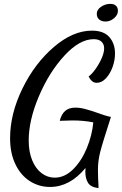

<svg xmlns="http://www.w3.org/2000/svg" viewBox="-20 -877 628 990"><path d="M420 9Q420 -4 421 -11Q340 87 238 87Q181 87 134 57Q87 27 59.5 -30Q32 -87 32 -164Q32 -290 95.5 -420Q159 -550 257.5 -634.5Q356 -719 454 -719Q515 -719 544 -685.5Q573 -652 573 -601Q573 -565 560 -530Q547 -495 525.5 -472.5Q504 -450 479 -450Q466 -450 456 -457.5Q446 -465 437 -483Q452 -493 471 -519Q490 -545 503.5 -575Q517 -605 517 -628Q517 -649 503.5 -662Q490 -675 463 -675Q390 -675 311.5 -589.5Q233 -504 180.5 -380.5Q128 -257 128 -153Q128 -94 146 -50.5Q164 -7 194.5 16Q225 39 262 39Q314 39 357.5 -4.5Q401 -48 428 -114Q455 -180 461 -246Q412 -256 354 -256Q336 -256 288 -254Q297 -289 316.5 -305.5Q336 -322 368 -322Q392 -322 417 -315.5Q442 -309 480 -296Q522 -280 552 -274Q508 -138 496.5 -92.5Q485 -47 485 -1L486 46Q488 74 488 93Q447 88 433.5 65Q420 42 420 9ZM479 -806Q479 -827 501 -842Q523 -857 548 -857Q568 -857 578 -847.5Q588 -838 588 -821Q588 -800 568 -783Q548 -766 524 -766Q504 -766 491.5 -776.5Q479 -787 479 -806Z"/></svg>

Font: Dancing Script
Style: Bold
Weight: 700
Designer: Pablo Impallari
Foundry: Pablo Impallari
Version: Version 2.000